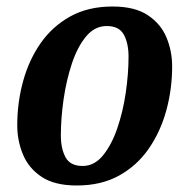

<svg xmlns="http://www.w3.org/2000/svg" viewBox="-20 -550 577 590"><path d="M216 20Q148 20 108 -6.5Q68 -33 50.5 -75.5Q33 -118 33 -165Q33 -235 51 -300.5Q69 -366 105 -417.5Q141 -469 196 -499.5Q251 -530 326 -530Q394 -530 434 -503.5Q474 -477 491.5 -435Q509 -393 509 -346Q509 -276 491 -210.5Q473 -145 437 -93Q401 -41 346 -10.5Q291 20 216 20ZM234 -40Q270 -40 296.5 -72.5Q323 -105 340.5 -156Q358 -207 366.5 -265.5Q375 -324 375 -376Q375 -417 360.5 -443.5Q346 -470 308 -470Q271 -470 244.5 -438Q218 -406 201 -355Q184 -304 175.5 -245.5Q167 -187 167 -134Q167 -93 181.5 -66.5Q196 -40 234 -40Z"/></svg>

Font: Sansita Swashed Medium
Style: Regular
Weight: 500
Designer: Pablo Cosgaya
Foundry: Omnibus-Type
Version: Version 1.003; ttfautohint (v1.8.3)